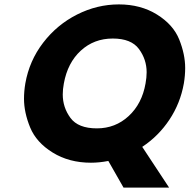

<svg xmlns="http://www.w3.org/2000/svg" viewBox="-20 -732 861 872"><path d="M541 120 472 -1Q431 7 393 7Q294 7 219.5 -39Q145 -85 117 -153Q89 -221 89 -284Q89 -317 95 -353Q113 -456 176 -538Q239 -620 330 -666Q421 -712 520 -712Q619 -712 693 -666Q767 -620 794 -552.5Q821 -485 821 -423Q821 -389 815 -353Q799 -263 749.5 -188.5Q700 -114 626 -65L748 120ZM270 -353Q265 -327 265 -303Q265 -244 300 -196.5Q335 -149 420 -149Q504 -149 564.5 -205Q625 -261 641 -353Q646 -380 646 -404Q646 -462 611 -509.5Q576 -557 492 -557Q407 -557 347 -502Q287 -447 270 -353Z"/></svg>

Font: Fz Poppins
Style: Bold Italic
Weight: 700
Italic angle: -10°
Designer: Ninad Kale (Devanagari), Jonny Pinhorn (Latin)
Foundry: Indian Type Foundry
Version: Vit hóa bi Vntype.Com & FontZin.Com